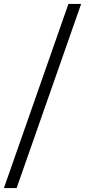

<svg xmlns="http://www.w3.org/2000/svg" viewBox="-45 -862 435 982"><path d="M-25 100 305 -842H370L40 100Z"/></svg>

Font: Montserrat Alternates
Style: Regular
Weight: 400
Designer: Julieta Ulanovsky
Foundry: Julieta Ulanovsky
Version: Version 7.200;PS 007.200;hotconv 1.0.88;makeotf.lib2.5.64775